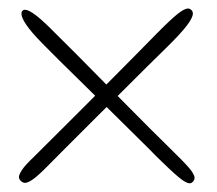

<svg xmlns="http://www.w3.org/2000/svg" viewBox="-20 -513 512 452"><path d="M27.5 -88.5Q24.5 -92.5 24.5 -96Q24.5 -101.5 31.5 -112.5Q38.5 -123.5 60 -144Q83.5 -167.5 114.5 -198.2Q145.5 -229 179 -262.5Q212.5 -296 244.8 -328.5Q277 -361 304.2 -388.5Q331.5 -416 349 -434Q382.5 -468 398.5 -480.5Q414.5 -493 422.5 -493Q427 -493 431 -489Q434 -486 434 -481Q434 -471.5 420 -453Q406 -434.5 373.5 -402.5Q357 -386.5 328 -357.8Q299 -329 264.5 -294.5Q230 -260 195.8 -226Q161.5 -192 134.5 -164.8Q107.5 -137.5 94 -124Q71 -100.5 58.5 -91.5Q46 -82.5 39 -82.5Q35.5 -82.5 32.8 -84.2Q30 -86 27.5 -88.5ZM434 -85Q432.5 -83.5 430.8 -82.5Q429 -81.5 426.5 -81.5Q417.5 -81.5 399.5 -96.8Q381.5 -112 349 -144Q333 -160.5 305.2 -187.8Q277.5 -215 244.5 -247.8Q211.5 -280.5 178.8 -312.5Q146 -344.5 119.5 -370.8Q93 -397 79 -411.5Q53 -438 41.8 -454.8Q30.5 -471.5 30.5 -480.5Q30.5 -483 31.2 -485Q32 -487 34 -488.5Q35 -489.5 36.2 -489.8Q37.5 -490 39 -490Q47.5 -490 64.5 -477Q81.5 -464 107.5 -437.5Q131 -414.5 159.8 -385.5Q188.5 -356.5 219 -325.5Q249.5 -294.5 279 -264.8Q308.5 -235 334 -209.5Q359.5 -184 377.5 -166.5Q412 -133 425 -117.8Q438 -102.5 438 -94Q438 -91.5 437 -89.5Q436 -87.5 434 -85Z"/></svg>

Font: Gluten Thin
Style: Regular
Weight: 100
Designer: Tyler Finck
Foundry: Etcetera Type Company
Version: Version 1.300